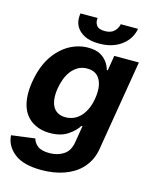

<svg xmlns="http://www.w3.org/2000/svg" viewBox="-137 -826 907 1132"><g transform="rotate(15 316.5 -260.0)"><path d="M144.5 45.1Q150.6 70 173.7 88.8Q196.4 107.2 246.8 107.2Q295.8 107.2 332.7 83.1Q369.3 59.3 377.8 3.2L394.2 -96.6H387.8Q377.8 -80.3 362.4 -65Q346.9 -49.7 325.3 -35.5Q283.4 -7.8 218 -7.8Q156.6 -7.8 111.2 -36.6Q88.4 -51.1 71.7 -72.8Q55 -94.5 45.6 -123.9Q36.2 -153.4 34.6 -190.7Q33 -228 40.5 -273.8Q56.1 -366.8 96.6 -428.6Q116.8 -459.5 141.2 -482.8Q165.5 -506 192.6 -521.5Q219.8 -536.9 248.9 -544.7Q278.1 -552.6 307.9 -552.6Q354 -552.6 382.1 -537.3Q396.3 -529.5 407 -519.7Q417.6 -509.9 425.4 -499.1Q433.2 -488.3 438.6 -476.7Q443.9 -465.2 447.1 -453.8H453.1L468 -545.5H618.3L526.6 5.3Q520.6 43 505.9 73.2Q491.1 103.3 469.6 126.8Q448.2 150.2 420.8 167.1Q393.5 183.9 362.2 194.8Q331 205.6 296.5 210.8Q262.1 215.9 226.6 215.9Q115.4 215.9 60.4 172.2Q5 128.2 1.1 63.9ZM283.4 -121.4Q310 -121.4 333.3 -131.7Q356.5 -142 374.8 -161.8Q393.1 -181.5 405.9 -209.9Q418.7 -238.3 424.4 -274.5Q436.1 -346.2 413 -389.2Q389.6 -432.2 334.5 -432.2Q302.2 -432.2 278.1 -418Q253.9 -403.8 237 -381.2Q220.2 -358.7 210 -330.6Q199.9 -302.6 195.3 -274.5Q189.6 -239.3 192.3 -210.9Q195 -182.5 206 -162.6Q217 -142.8 236.3 -132.1Q255.7 -121.4 283.4 -121.4ZM210.9 -735.8H315.3Q311.4 -711.3 324.2 -691.8Q337 -672.2 375.7 -672.2Q413.4 -672.2 432.9 -691.8Q452.1 -710.9 456.7 -735.8H562.1Q550.8 -671.9 497.2 -632.1Q443.5 -592.3 362.6 -592.3Q321.7 -592.3 291.9 -602.1Q262.1 -611.9 240.8 -632.1Q199.9 -671.5 210.9 -735.8Z"/></g></svg>

Font: Inter P
Style: Bold Italic
Weight: 700
Italic angle: 9.39999°
Designer: Rasmus Andersson
Foundry: rsms
Version: Version 3.018;git-588b23468